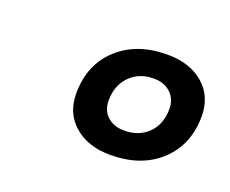

<svg xmlns="http://www.w3.org/2000/svg" viewBox="-55 -806 483 403"><g transform="rotate(20 186.0 -604.5)"><path d="M108 -582Q108 -646 150 -685Q192 -724 261 -724Q311 -724 341.5 -697.5Q372 -671 372 -627Q372 -563 330 -524Q288 -485 219 -485Q169 -485 138.5 -511.5Q108 -538 108 -582ZM303 -618Q303 -640 288.5 -653.5Q274 -667 251 -667Q218 -667 197.5 -646Q177 -625 177 -591Q177 -569 191.5 -556Q206 -543 229 -543Q262 -543 282.5 -563.5Q303 -584 303 -618Z"/></g></svg>

Font: Niramit
Style: Italic
Weight: 400
Italic angle: -10°
Version: Version 1.000; ttfautohint (v1.6)